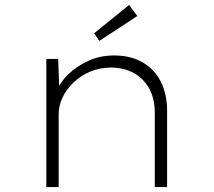

<svg xmlns="http://www.w3.org/2000/svg" viewBox="-20 -759 867 779"><path d="M168 0V-520H216L221 -384L209 -386Q222 -423 255.5 -456Q289 -489 337 -511.5Q385 -534 442 -534Q511 -534 559.5 -505.5Q608 -477 633 -426.5Q658 -376 658 -309V0H608V-301Q608 -359 585.5 -399.5Q563 -440 524 -462Q485 -484 432 -485Q385 -485 346 -468.5Q307 -452 278 -424Q249 -396 233.5 -363Q218 -330 218 -295V0H194Q189 0 183 0Q177 0 168 0ZM383 -593 362 -624 504 -739 537 -694Z"/></svg>

Font: Lexend Mega ExtraLight
Style: Regular
Weight: 250
Version: Version 1.007